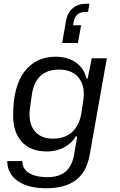

<svg xmlns="http://www.w3.org/2000/svg" viewBox="-20 -837 643 1032"><path d="M314 -606 335 -726.1Q343.3 -770 371.6 -793.5Q399.9 -816.9 442.9 -816.9H460.9L453.1 -772.9H439Q386.2 -772.9 376 -720.2L373 -701.2H416L398.9 -606ZM228 174.8Q130.4 174.8 74.7 135.3Q19 95.7 19 28.8H100.1Q100.6 71.3 136.5 93.3Q172.4 115.2 234.9 115.2Q298.3 115.2 332.8 85.2Q367.2 55.2 377.9 -3.9L395 -103L387.2 -104Q365.7 -66.4 324.5 -44.7Q283.2 -22.9 233.9 -22.9Q143.6 -22.9 97.2 -74.7Q50.8 -126.5 50.8 -211.9V-219.2Q50.8 -373.5 112.1 -452.9Q173.3 -532.2 278.8 -532.2Q344.2 -532.2 387.9 -501Q431.6 -469.7 444.8 -416L451.2 -415L473.1 -523.9H554.2L462.9 -8.8Q446.3 87.4 387.9 131.1Q329.6 174.8 228 174.8ZM264.2 -91.8Q328.6 -91.8 366.7 -126.5Q404.8 -161.1 416 -221.2L426.8 -291Q440.4 -368.7 405.5 -415.8Q370.6 -462.9 297.9 -462.9Q172.9 -462.9 151.9 -332L142.1 -262.2Q129.9 -182.6 162.8 -137.2Q195.8 -91.8 264.2 -91.8Z"/></svg>

Font: Hubot Sans
Style: Italic
Weight: 400
Italic angle: -10°
Designer: Deni Anggara
Foundry: GitHub
Version: Version 1.001;gftools[0.9.31]